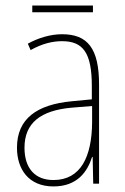

<svg xmlns="http://www.w3.org/2000/svg" viewBox="-20 -660 450 690"><path d="M314 -640H96V-616H314ZM203 -537C162 -537 118 -524 80 -503L90 -480C133 -504 170 -512 203 -512C278 -512 310 -471 310 -351V-303L237 -296C113 -284 41 -234 41 -129C41 -53 82 10 172 10C258 10 294 -43 311 -96H313L315 0H336V-356C336 -486 295 -537 203 -537ZM237 -273 311 -279V-220C310 -98 271 -13 172 -13C106 -13 68 -55 68 -129C68 -219 127 -263 237 -273Z"/></svg>

Font: Noto Sans Gurmukhi Condensed Thin
Style: Regular
Weight: 100
Width: 3
Designer: Jelle Bosma - Monotype Design Team
Foundry: Monotype Imaging Inc.
Version: Version 2.004